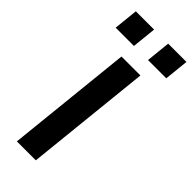

<svg xmlns="http://www.w3.org/2000/svg" viewBox="-292 -961 1003 1003"><g transform="rotate(45 209.0 -460.0)"><path d="M85 0 158 -700H298L225 0ZM30 -785 44 -920H179L165 -785ZM269 -785 283 -920H418L404 -785Z"/></g></svg>

Font: Quantico
Style: Bold Italic
Weight: 700
Italic angle: -12°
Designer: Matt Desmond
Foundry: MADtype
Version: Version 2.002